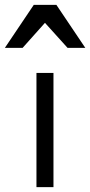

<svg xmlns="http://www.w3.org/2000/svg" viewBox="-70 -770 371 790"><path d="M150 -470V0H80V-470ZM-50 -573 69 -750H162L281 -573H208L115 -676L23 -573Z"/></svg>

Font: HansKendrickRegular
Style: Regular
Weight: 400
Designer: Alfredo Marco Pradil
Foundry: Hanken Studio
Version: Version 1.000;PS 001.001;hotconv 1.0.56